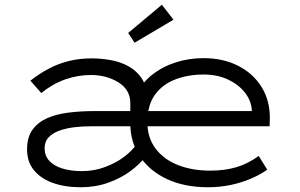

<svg xmlns="http://www.w3.org/2000/svg" viewBox="-20 -779 1266 809"><path d="M321 10Q253 10 202 -8.5Q151 -27 122.5 -62.5Q94 -98 94 -149Q94 -201 117 -232.5Q140 -264 178.5 -281Q217 -298 268.5 -304.5Q320 -311 378 -311H1059L1041 -293V-316Q1038 -356 1011.5 -389.5Q985 -423 940.5 -444Q896 -465 838 -465Q773 -465 719 -444.5Q665 -424 633 -380Q601 -336 601 -264Q601 -199 635.5 -153Q670 -107 730 -83.5Q790 -60 865 -60Q927 -60 976 -74.5Q1025 -89 1070 -122L1106 -64Q1078 -44 1039 -27Q1000 -10 953.5 0Q907 10 856 10Q758 10 684.5 -24Q611 -58 570 -119Q529 -180 529 -259Q529 -327 553 -378Q577 -429 620.5 -463.5Q664 -498 720 -516Q776 -534 838 -534Q920 -534 983 -502Q1046 -470 1081.5 -413.5Q1117 -357 1117 -282L1116 -247H365Q329 -247 294.5 -243Q260 -239 231.5 -229Q203 -219 185.5 -201Q168 -183 168 -154Q168 -123 187.5 -101.5Q207 -80 243 -69Q279 -58 325 -58Q377 -58 423.5 -75.5Q470 -93 504 -119Q538 -145 556 -172L593 -119Q570 -88 529.5 -58Q489 -28 435.5 -9Q382 10 321 10ZM529 -274V-346Q529 -373 516.5 -394.5Q504 -416 480.5 -431Q457 -446 427.5 -454.5Q398 -463 363 -463Q308 -463 255 -444.5Q202 -426 154 -387L108 -439Q146 -469 186 -490Q226 -511 270.5 -522Q315 -533 365 -533Q409 -533 450.5 -525Q492 -517 524.5 -498Q557 -479 577 -449Q597 -419 597 -377V-276ZM547 -599 520 -640 662 -759 711 -696Z"/></svg>

Font: Lexend Peta Light
Style: Regular
Weight: 300
Version: Version 1.007